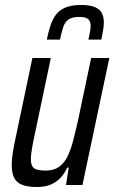

<svg xmlns="http://www.w3.org/2000/svg" viewBox="-20 -743 464 771"><path d="M129 8Q91 8 68.5 -1Q46 -10 36.5 -30Q27 -50 27 -81Q27 -101 31 -127.5Q35 -154 42 -186L110 -510H184L121 -210Q113 -173 108.5 -147Q104 -121 104 -104Q104 -85 110 -75Q116 -65 129.5 -61.5Q143 -58 164 -58Q196 -58 217 -73Q238 -88 251 -114.5Q264 -141 273.5 -177.5Q283 -214 293 -258L346 -510H419L311 0H245L256 -70H250Q239 -46 223 -29Q207 -12 184 -2Q161 8 129 8ZM168 -584Q174 -614 182.5 -640Q191 -666 205 -684.5Q219 -703 243.5 -713Q268 -723 305 -723Q341 -723 361 -714.5Q381 -706 389 -690.5Q397 -675 397 -653Q397 -639 394 -621.5Q391 -604 387 -584H335Q339 -601 341.5 -615Q344 -629 344 -639Q344 -657 334.5 -666Q325 -675 299 -675Q270 -675 255.5 -665Q241 -655 234 -634.5Q227 -614 221 -584Z"/></svg>

Font: Saira Condensed
Style: Italic
Weight: 400
Width: 3
Italic angle: -12°
Designer: Hector Gatti with collaboration of the Omnibus-Type team
Foundry: Omnibus-Type
Version: Version 1.100